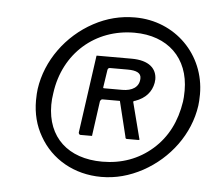

<svg xmlns="http://www.w3.org/2000/svg" viewBox="-41 -797 630 566"><g transform="rotate(5 273.5 -513.5)"><path d="M278 -275C321 -275 361 -286 400 -307C477 -349 533 -424 545 -509C546 -517 547 -528 547 -543C547 -660 456 -752 337 -752C294 -752 254 -742 215 -721C137 -679 81 -602 69 -517C68 -509 67 -498 67 -483C67 -444 76 -409 94 -378C130 -314 198 -275 278 -275ZM277 -320C176 -320 113 -378 113 -474C113 -485 114 -497 116 -509C132 -628 223 -707 339 -707C438 -707 501 -646 501 -550C501 -535 500 -524 499 -517C490 -458 466 -410 425 -374C384 -338 334 -320 277 -320ZM353 -503C353 -503 353 -503 353 -504C353 -505 355 -507 358 -507C389 -518 406 -538 411 -565C411 -569 412 -572 412 -575C412 -607 389 -630 337 -630H234C233 -630 233 -629 233 -628L201 -400C201 -400 201 -399 201 -399C201 -397 203 -393 206 -393H238C241 -393 241 -393 241 -396L255 -497C257 -501 259 -503 262 -503H313C314 -503 314 -502 314 -501L339 -399C339 -399 339 -398 339 -398C339 -397 340 -393 343 -393H378C381 -393 381 -395 381 -396C381 -396 380 -397 380 -398ZM263 -536C262 -536 261 -537 261 -538L269 -591C270 -595 272 -597 276 -597H328C355 -597 368 -590 368 -575C368 -548 346 -536 318 -536Z"/></g></svg>

Font: Libre Franklin
Style: Italic
Weight: 400
Italic angle: -8°
Designer: Pablo Impallari, Rodrigo Fuenzalida
Foundry: Impallari Type
Version: Version 1.002; ttfautohint (v1.5)